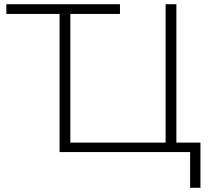

<svg xmlns="http://www.w3.org/2000/svg" viewBox="-20 -720 1001 909"><path d="M262 0V-670L277 -654H10V-700H548V-654H298L313 -670V0ZM262 0V-700H313V-45H764V-700H815V0ZM880 169V-15L895 0H764V-45H929V169Z"/></svg>

Font: Modern
Style: Regular
Weight: 300
Designer: Julieta Ulanovsky
Foundry: Julieta Ulanovsky
Version: Version 8.000